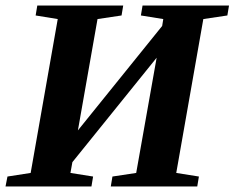

<svg xmlns="http://www.w3.org/2000/svg" viewBox="-26 -675 849 695"><path d="M-6 0 1 -36 85 -49 183 -606 103 -619 109 -655H420L414 -619L327 -606L256 -203L561 -581L565 -606L484 -619L490 -655H803L797 -619L710 -606L612 -49L694 -36L688 0H375L381 -36L467 -49L541 -466L236 -88L229 -49L311 -36L305 0Z"/></svg>

Font: Libra Serif Modern
Style: Bold Italic
Weight: 700
Italic angle: -12°
Designer: Stefan Peev, Context Ltd
Foundry: Stefan Peev, Context Ltd
Version: Version 1.000